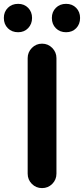

<svg xmlns="http://www.w3.org/2000/svg" viewBox="-50 -964 431 984"><path d="M91.8 -74.2V-666Q91.8 -696.3 113.3 -718.3Q134.8 -740.2 165.5 -740.2Q196.3 -740.2 217.8 -718.3Q239.3 -696.3 239.3 -666V-74.2Q239.3 -43 217.8 -21.5Q196.3 0 165.5 0Q134.8 0 113.3 -21.5Q91.8 -43 91.8 -74.2ZM43 -798.8Q10.7 -798.8 -9.8 -819.3Q-30.3 -839.8 -30.3 -872.1Q-30.3 -903.3 -9.8 -923.8Q10.7 -944.3 43 -944.3Q74.2 -944.3 94.2 -923.8Q114.3 -903.3 114.3 -872.1Q114.3 -840.8 94.2 -819.8Q74.2 -798.8 43 -798.8ZM215.8 -872.1Q215.8 -903.3 236.3 -923.8Q256.8 -944.3 288.6 -944.3Q320.3 -944.3 340.3 -923.8Q360.4 -903.3 360.4 -872.1Q360.4 -839.8 340.3 -819.3Q320.3 -798.8 288.6 -798.8Q256.8 -798.8 236.3 -819.3Q215.8 -839.8 215.8 -872.1Z"/></svg>

Font: Gen Jyuu GothicX Bold
Style: Bold
Weight: 700
Designer: Ryoko NISHIZUKA (kana &amp; ideographs); Paul D. Hunt (Latin, Greek &amp; Cyrillic); Wenlong ZHANG (bopomofo); Sandoll C
Version: Version 1.058.20140828